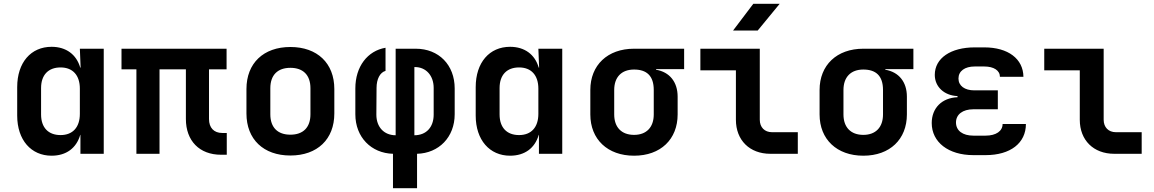

<svg xmlns="http://www.w3.org/2000/svg" viewBox="-20 -805 6040 1005"><path d="M250 10C327 10 380 -30 400 -99H401V0H523V-550H398L402 -451H400C380 -520 326 -560 250 -560C142 -560 70 -478 70 -349V-200C70 -72 143 10 250 10ZM297 -98C233 -98 195 -137 195 -206V-344C195 -413 233 -452 297 -452C361 -452 398 -411 398 -341V-209C398 -139 361 -98 297 -98Z M1137 5H1167V-109H1143C1100 -109 1074 -136 1074 -182V-442H1166V-550H616V-442H694V0H815V-442H953V-182C953 -68 1024 5 1137 5Z M1500 9C1641 9 1730 -76 1730 -211V-339C1730 -474 1641 -559 1500 -559C1359 -559 1270 -474 1270 -339V-211C1270 -76 1359 9 1500 9ZM1500 -100C1434 -100 1395 -137 1395 -207V-343C1395 -413 1434 -450 1500 -450C1566 -450 1605 -413 1605 -343V-207C1605 -137 1566 -100 1500 -100Z M2037 180H2163V0C2277 -3 2360 -87 2360 -207V-342C2360 -465 2277 -550 2156 -550H2051V-97C1991 -97 1950 -139 1950 -205L1951 -345C1951 -391 1969 -426 1998 -434V-555C1904 -539 1840 -457 1840 -342V-207C1840 -87 1923 -3 2037 0ZM2149 -97V-454H2152C2210 -454 2250 -409 2250 -345V-205C2250 -139 2211 -97 2149 -97Z M2650 10C2727 10 2780 -30 2800 -99H2801V0H2923V-550H2798L2802 -451H2800C2780 -520 2726 -560 2650 -560C2542 -560 2470 -478 2470 -349V-200C2470 -72 2543 10 2650 10ZM2697 -98C2633 -98 2595 -137 2595 -206V-344C2595 -413 2633 -452 2697 -452C2761 -452 2798 -411 2798 -341V-209C2798 -139 2761 -98 2697 -98Z M3299 10C3438 10 3527 -76 3527 -206V-299C3527 -376 3485 -428 3414 -440V-443H3561V-550H3299C3160 -550 3070 -464 3070 -334V-206C3070 -76 3160 10 3299 10ZM3299 -99C3233 -99 3195 -139 3195 -206V-334C3195 -401 3233 -441 3299 -441C3364 -441 3402 -409 3402 -334V-206C3402 -139 3364 -99 3299 -99Z M3817 -645H3946L4061 -785H3923ZM4012 0H4156V-113H4021C3982 -113 3957 -139 3957 -178V-550H3646V-437H3832V-178C3832 -71 3904 0 4012 0Z M4499 10C4638 10 4727 -76 4727 -206V-299C4727 -376 4685 -428 4614 -440V-443H4761V-550H4499C4360 -550 4270 -464 4270 -334V-206C4270 -76 4360 10 4499 10ZM4499 -99C4433 -99 4395 -139 4395 -206V-334C4395 -401 4433 -441 4499 -441C4564 -441 4602 -409 4602 -334V-206C4602 -139 4564 -99 4499 -99Z M5139 7C5269 7 5350 -56 5350 -156H5228C5228 -119 5194 -95 5139 -95H5075C5019 -95 4984 -121 4984 -164C4984 -206 5019 -233 5075 -233H5203V-332H5080C5029 -332 4997 -356 4997 -394C4997 -433 5030 -457 5082 -457H5132C5182 -457 5214 -436 5214 -403H5337C5336 -497 5257 -557 5132 -557H5082C4957 -557 4873 -501 4873 -413C4873 -351 4922 -305 4992 -302V-296C4910 -293 4857 -239 4857 -161C4857 -61 4944 7 5075 7Z M5812 0H5956V-113H5821C5782 -113 5757 -139 5757 -178V-550H5446V-437H5632V-178C5632 -71 5704 0 5812 0Z"/></svg>

Font: JetBrains Mono
Style: Bold
Weight: 558
Monospace: yes
Designer: Philipp Nurullin, Konstantin Bulenkov
Foundry: JetBrains
Version: Version 2.305